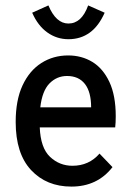

<svg xmlns="http://www.w3.org/2000/svg" viewBox="-20 -679 490 710"><path d="M244 11Q152 11 95 -50Q38 -111 38 -228Q38 -309 63.5 -363.5Q89 -418 133 -446Q177 -474 232 -474Q282 -474 321.5 -450Q361 -426 384.5 -376Q408 -326 408 -249Q408 -226 406 -208H127Q130 -132 165 -99Q200 -66 248 -66Q309 -66 348 -111L396 -61Q340 11 244 11ZM129 -282H317Q317 -339 294 -368.5Q271 -398 228 -398Q190 -398 163 -370.5Q136 -343 129 -282ZM306 -659 367 -632Q324 -534 233 -534Q190 -534 155 -559Q120 -584 99 -632L159 -659Q187 -592 233 -592Q282 -592 306 -659Z"/></svg>

Font: Inconsolata SemiCondensed SemiBold
Style: Regular
Weight: 600
Width: 4
Monospace: yes
Designer: Raph Levien, Cyreal, Brenton Simpson
Foundry: Raph Levien, Cyreal, Google
Version: Version 3.001; ttfautohint (v1.8.2.53-6de2)